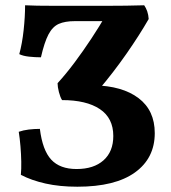

<svg xmlns="http://www.w3.org/2000/svg" viewBox="-20 -698 648 727"><path d="M273 9Q206 9 152.5 -3Q99 -15 59 -36Q61 -58 60.5 -86Q60 -114 57.5 -144Q55 -174 51 -199Q68 -205 89 -207.5Q110 -210 131 -210Q141 -129 174 -93.5Q207 -58 270 -58Q335 -58 372 -91Q409 -124 409 -183Q409 -251 358 -285Q307 -319 215 -319Q208 -330 203 -349.5Q198 -369 198 -383Q230 -418 262.5 -461.5Q295 -505 326 -552Q357 -599 383 -644L407 -618H264Q226 -618 202.5 -607.5Q179 -597 163.5 -567.5Q148 -538 135 -481Q113 -481 90 -483.5Q67 -486 53 -493Q64 -533 69.5 -584Q75 -635 75 -678Q92 -677 121.5 -676.5Q151 -676 186.5 -676Q222 -676 255 -676Q288 -676 313 -676Q348 -676 384 -676Q420 -676 456.5 -676.5Q493 -677 526 -678Q533 -668 537.5 -655Q542 -642 543 -626Q508 -565 458.5 -494Q409 -423 352 -356L334 -375Q443 -373 504.5 -326.5Q566 -280 566 -194Q566 -99 491 -45Q416 9 273 9Z"/></svg>

Font: Vollkorn
Style: Bold
Weight: 700
Designer: Friedrich Althausen
Foundry: Friedrich Althausen
Version: Version 5.000